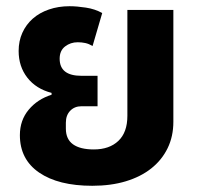

<svg xmlns="http://www.w3.org/2000/svg" viewBox="-20 -586 641 618"><path d="M277 12Q168 12 106 -30.5Q44 -73 44 -151Q44 -199 72.5 -233Q101 -267 146 -281V-287Q96 -300 68 -336Q40 -372 40 -422Q40 -454 52 -480.5Q64 -507 85.5 -526Q107 -545 137.5 -555.5Q168 -566 204 -566Q227 -566 256.5 -561.5Q286 -557 309 -544L278 -438Q266 -445 254.5 -447.5Q243 -450 230 -450Q207 -450 189.5 -436.5Q172 -423 172 -397Q172 -342 242 -342H294V-244H242Q220 -244 206 -229.5Q192 -215 192 -191V-172Q192 -138 215 -121.5Q238 -105 282 -105Q332 -105 361 -132.5Q390 -160 390 -213V-554H538V-194Q538 -147 519.5 -109Q501 -71 467 -44Q433 -17 385 -2.5Q337 12 277 12Z"/></svg>

Font: IBM Plex Sans Thai
Style: Bold
Weight: 700
Designer: Mike Abbink, Paul van der Laan, Pieter van Rosmalen, Ben Mitchell, Mark Frömberg
Foundry: Bold Monday
Version: Version 1.2